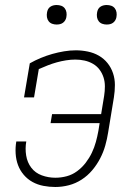

<svg xmlns="http://www.w3.org/2000/svg" viewBox="-20 -739 540 767"><path d="M201 8Q177 8 153.5 3.5Q130 -1 110 -12Q90 -23 75 -40.5Q60 -58 52 -79.5Q44 -101 42.5 -125.5Q41 -150 45 -173Q45 -173 45 -173.5Q45 -174 45 -174H85Q85 -174 85 -174Q85 -174 85 -174Q80 -146 84.5 -118Q89 -90 105 -69Q121 -48 147 -38.5Q173 -29 201 -29Q224 -29 246.5 -35Q269 -41 288.5 -55.5Q308 -70 322.5 -89Q337 -108 347 -129Q357 -150 363 -172Q369 -194 373 -216L378 -247H182L188 -283H384L396 -356Q399 -375 399 -394Q399 -413 393.5 -430Q388 -447 377.5 -461Q367 -475 351.5 -484Q336 -493 318 -497Q300 -501 281 -501Q263 -501 244 -498Q225 -495 207 -490Q189 -485 171 -478Q153 -471 135 -463L116 -350H76L99 -486Q120 -498 143 -507.5Q166 -517 189 -523.5Q212 -530 236 -534Q260 -538 283 -538Q307 -538 331 -533Q355 -528 375 -516.5Q395 -505 409.5 -487Q424 -469 431.5 -446.5Q439 -424 439 -399.5Q439 -375 435 -350L412 -210Q408 -184 400.5 -157.5Q393 -131 380 -106Q367 -81 348.5 -59Q330 -37 306 -21.5Q282 -6 255 1Q228 8 201 8ZM406 -641Q397 -641 388.5 -644Q380 -647 374.5 -654Q369 -661 367.5 -670.5Q366 -680 368 -690Q369 -696 372 -702Q375 -708 381 -712Q387 -716 393.5 -717.5Q400 -719 406 -719Q416 -719 424.5 -716Q433 -713 438.5 -706Q444 -699 445.5 -689.5Q447 -680 445 -670Q444 -664 440.5 -658Q437 -652 431.5 -648Q426 -644 419.5 -642.5Q413 -641 406 -641ZM206 -641Q197 -641 188.5 -644Q180 -647 174.5 -654Q169 -661 167.5 -670.5Q166 -680 168 -690Q169 -696 172 -702Q175 -708 181 -712Q187 -716 193.5 -717.5Q200 -719 206 -719Q216 -719 224.5 -716Q233 -713 238.5 -706Q244 -699 245.5 -689.5Q247 -680 245 -670Q244 -664 240.5 -658Q237 -652 231.5 -648Q226 -644 219.5 -642.5Q213 -641 206 -641Z"/></svg>

Font: Iosevka Slab Extralight
Style: Italic
Weight: 200
Italic angle: -9°
Monospace: yes
Designer: Belleve Invis
Foundry: Belleve Invis
Version: Version 11.1.1; ttfautohint (v1.8.3)